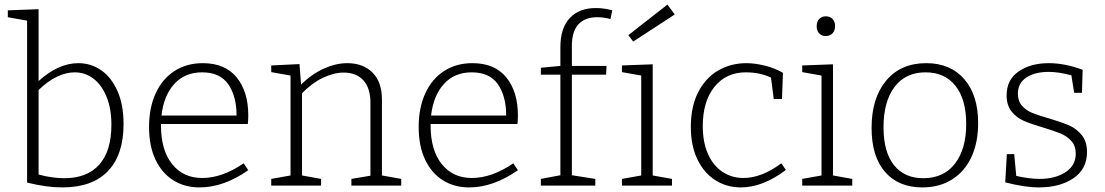

<svg xmlns="http://www.w3.org/2000/svg" viewBox="-20 -808 4811 836"><path d="M518 -268Q518 -134 450 -63Q382 8 251 8Q182 8 98 -13V-718L14 -733V-763L148 -768V-455Q234 -533 321 -533Q377 -533 421.5 -501.5Q466 -470 492 -410.5Q518 -351 518 -268ZM465 -265Q465 -335 444 -386.5Q423 -438 387 -465.5Q351 -493 305 -493Q267 -493 227 -473.5Q187 -454 148 -416V-48Q208 -32 260 -32Q359 -32 412 -91Q465 -150 465 -265Z M1041 -97 1061 -67Q954 8 849 8Q784 8 734.5 -23Q685 -54 657 -113Q629 -172 629 -255Q629 -339 658 -402Q687 -465 740 -499Q793 -533 863 -533Q960 -533 1010.5 -471Q1061 -409 1061 -306Q1061 -285 1059 -268H681V-261Q681 -154 729.5 -93.5Q778 -33 860 -33Q948 -33 1041 -97ZM683 -305H1010Q1010 -389 974 -441Q938 -493 860 -493Q785 -493 739 -442.5Q693 -392 683 -305Z M1643 -44 1727 -29V0H1510V-29L1593 -43V-359Q1593 -425 1562 -458.5Q1531 -492 1476 -492Q1434 -492 1386.5 -469.5Q1339 -447 1295 -402V-44L1378 -29V0H1161V-29L1245 -44V-479L1161 -494V-523L1284 -529L1291 -440Q1338 -486 1390.5 -509.5Q1443 -533 1492 -533Q1561 -533 1602.5 -491.5Q1644 -450 1643 -370Z M2215 -97 2235 -67Q2128 8 2023 8Q1958 8 1908.5 -23Q1859 -54 1831 -113Q1803 -172 1803 -255Q1803 -339 1832 -402Q1861 -465 1914 -499Q1967 -533 2037 -533Q2134 -533 2184.5 -471Q2235 -409 2235 -306Q2235 -285 2233 -268H1855V-261Q1855 -154 1903.5 -93.5Q1952 -33 2034 -33Q2122 -33 2215 -97ZM1857 -305H2184Q2184 -389 2148 -441Q2112 -493 2034 -493Q1959 -493 1913 -442.5Q1867 -392 1857 -305Z M2470 -608V-521H2621L2619 -483H2470V-45L2572 -29V0H2335V-29L2420 -45V-483H2335V-513L2420 -521V-603Q2420 -686 2461 -729.5Q2502 -773 2574 -773Q2610 -773 2646 -763L2638 -725Q2610 -733 2580 -733Q2527 -733 2498.5 -702Q2470 -671 2470 -608Z M2822 -528V-44L2906 -29V0H2688V-29L2772 -44V-479L2688 -494V-523ZM2918 -745 2737 -627 2716 -655 2886 -788Z M3402 -68Q3301 8 3206 8Q3144 8 3094.5 -23.5Q3045 -55 3016.5 -114.5Q2988 -174 2988 -255Q2988 -345 3020.5 -407.5Q3053 -470 3108 -501.5Q3163 -533 3230 -533Q3267 -533 3311 -522Q3355 -511 3389 -491L3385 -377H3349L3337 -470Q3290 -493 3227 -493Q3142 -493 3091 -430Q3040 -367 3040 -259Q3040 -189 3062.5 -138Q3085 -87 3125.5 -60Q3166 -33 3217 -33Q3296 -33 3382 -97Z M3607 -528V-44L3691 -29V0H3473V-29L3557 -44V-479L3473 -494V-523ZM3536 -693Q3536 -714 3547 -725.5Q3558 -737 3576 -737Q3594 -737 3605 -725.5Q3616 -714 3616 -694Q3616 -674 3604.5 -662.5Q3593 -651 3575 -651Q3558 -651 3547 -662.5Q3536 -674 3536 -693Z M4239 -272Q4239 -188 4210 -125Q4181 -62 4126 -27Q4071 8 3996 8Q3892 8 3833.5 -59.5Q3775 -127 3775 -251Q3775 -381 3838.5 -457Q3902 -533 4013 -533Q4118 -533 4178.5 -463.5Q4239 -394 4239 -272ZM3827 -254Q3827 -146 3872.5 -89Q3918 -32 4000 -32Q4089 -32 4138 -95.5Q4187 -159 4187 -268Q4187 -375 4140.5 -434Q4094 -493 4010 -493Q3923 -493 3875 -429.5Q3827 -366 3827 -254Z M4549 -292Q4603 -276 4635 -262Q4667 -248 4690 -220Q4713 -192 4713 -146Q4713 -72 4654 -32Q4595 8 4503 8Q4442 8 4357 -14L4364 -137H4396L4405 -42Q4463 -29 4506 -29Q4574 -29 4619 -58Q4664 -87 4664 -139Q4664 -173 4645 -194Q4626 -215 4598.5 -226.5Q4571 -238 4524 -252Q4470 -268 4438.5 -281.5Q4407 -295 4385 -322Q4363 -349 4363 -393Q4363 -461 4415.5 -497Q4468 -533 4546 -533Q4617 -533 4694 -504L4691 -404H4657L4645 -480Q4590 -495 4546 -495Q4486 -495 4449 -470.5Q4412 -446 4412 -400Q4412 -368 4430 -347.5Q4448 -327 4475.5 -316Q4503 -305 4549 -292Z"/></svg>

Font: Bitter Pro Light
Style: Regular
Weight: 300
Designer: Sol Matas, and Bitter project Authors
Foundry: Sol Matas
Version: Version 1.010